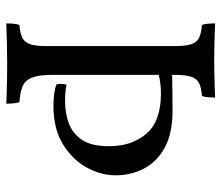

<svg xmlns="http://www.w3.org/2000/svg" viewBox="-68 -652 722 627"><g transform="rotate(90 293.5 -338.0)"><path d="M56 3Q56 -10 57 -21Q58 -32 61 -40Q88 -42 103 -49.5Q118 -57 124 -75.5Q130 -94 130 -127V-549Q130 -582 124 -600.5Q118 -619 103 -626.5Q88 -634 61 -636Q58 -644 57 -655Q56 -666 56 -679Q74 -678 94 -677.5Q114 -677 135 -676.5Q156 -676 177 -676Q198 -676 218.5 -676.5Q239 -677 258.5 -677.5Q278 -678 298 -679Q298 -666 297 -655Q296 -644 293 -636Q266 -634 251 -626.5Q236 -619 230 -600.5Q224 -582 224 -549V-147Q224 -104 233 -81Q242 -58 262 -50Q282 -42 313 -40Q316 -32 317 -21Q318 -10 318 3Q302 2 281 1.5Q260 1 236 0.5Q212 0 187 0Q156 0 120 1Q84 2 56 3ZM325 -151Q304 -151 286 -153.5Q268 -156 255 -161Q253 -168 253.5 -177.5Q254 -187 256 -194Q269 -191 282 -190Q295 -189 311 -189Q348 -189 381.5 -201Q415 -213 436 -244Q457 -275 457 -333Q457 -407 416 -454.5Q375 -502 286 -502Q270 -502 255 -500.5Q240 -499 215 -493L173 -538Q190 -538 218.5 -538.5Q247 -539 279.5 -539.5Q312 -540 340 -540Q414 -540 460.5 -515Q507 -490 529.5 -447.5Q552 -405 552 -354Q552 -306 526.5 -259.5Q501 -213 450.5 -182Q400 -151 325 -151Z"/></g></svg>

Font: Vollkorn
Style: Regular
Weight: 400
Designer: Friedrich Althausen
Foundry: Friedrich Althausen
Version: Version 4.104